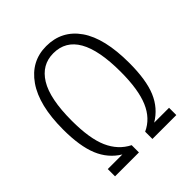

<svg xmlns="http://www.w3.org/2000/svg" viewBox="-191 -822 949 949"><g transform="rotate(-45 283.0 -348.0)"><path d="M283.2 -695.8Q392.1 -695.8 453.6 -607.7Q515.1 -519.5 515.1 -346.2Q515.1 -227.5 485.8 -158Q456.5 -88.4 393.1 -50.8H497.1V0H330.1V-50.8Q393.6 -79.6 423.8 -150.6Q454.1 -221.7 454.1 -346.2Q454.1 -646 283.2 -646Q202.1 -646 157 -572.8Q111.8 -499.5 111.8 -345.2Q111.8 -221.2 142.3 -151.9Q172.9 -82.5 235.8 -50.8V0H68.8V-50.8H170.9Q108.9 -88.4 79.8 -158.4Q50.8 -228.5 50.8 -345.2Q50.8 -514.6 114 -605.2Q177.2 -695.8 283.2 -695.8Z"/></g></svg>

Font: Fira Sans Compressed Light
Style: Regular
Weight: 300
Width: 1
Designer: Carrois Corporate & Edenspiekermann AG
Foundry: Carrois Corporate GbR & Edenspiekermann AG
Version: Version 4.203;PS 004.203;hotconv 1.0.88;makeotf.lib2.5.64775